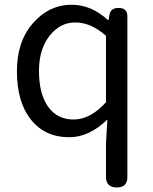

<svg xmlns="http://www.w3.org/2000/svg" viewBox="-20 -577 659 825"><path d="M527.3 -506.8V183.6Q527.3 228.5 482.4 228.5Q435.5 228.5 435.5 183.6V36.1L441.4 -63.5Q363.3 12.7 277.3 12.7Q173.8 12.7 113.3 -62.5Q52.7 -137.7 52.7 -271.5Q52.7 -399.4 122.1 -478Q191.4 -556.6 288.1 -556.6Q372.1 -556.6 443.4 -491.2H446.3L450.2 -511.7Q454.1 -543 489.3 -543Q527.3 -543 527.3 -506.8ZM435.5 -137.7V-422.9Q371.1 -480.5 303.7 -480.5Q237.3 -480.5 192.4 -422.4Q147.5 -364.3 147.5 -272.5Q147.5 -173.8 186.5 -118.7Q225.6 -63.5 296.9 -63.5Q368.2 -63.5 435.5 -137.7Z"/></svg>

Font: GenSenMaruGothic TW TTF Regular
Style: Regular
Weight: 400
Version: Version 1.301